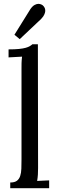

<svg xmlns="http://www.w3.org/2000/svg" viewBox="-20 -987 312 1007"><path d="M92.8 -625Q92.8 -640.6 93 -655.3Q93.3 -669.9 95.7 -689.9L24.9 -686V-728Q57.6 -728 79.3 -730.2Q101.1 -732.4 114.7 -736.3Q128.4 -740.2 136.2 -744.9Q144 -749.5 149.9 -754.9H178.7L179.7 -106Q179.7 -85.9 178.7 -70.6Q177.7 -55.2 174.8 -38.1L237.8 -41V0H33.7V-29.8Q56.6 -29.8 68.6 -38.8Q80.6 -47.9 85.9 -64Q91.3 -80.1 92 -102.5Q92.8 -125 92.8 -151.9ZM83.5 -781.7 55.7 -804.7 139.6 -939.5Q150.9 -955.6 161.9 -961.2Q172.9 -966.8 180.9 -966.8Q189 -966.8 196.5 -963.6Q204.1 -960.4 209 -954.1Q213.9 -947.8 215.6 -942.4Q217.3 -937 217.3 -930.7Q217.3 -925.3 215.8 -920.4Q214.4 -915.5 212.9 -912.1Q208.5 -900.9 195.8 -887.7Z"/></svg>

Font: Lora
Style: Regular
Weight: 400
Designer: Olga Karpushina, Alexei Vanyashin
Foundry: Cyreal (www.cyreal.org, a@cyreal.org)
Version: Version 1.014